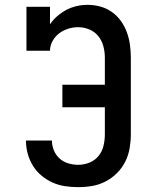

<svg xmlns="http://www.w3.org/2000/svg" viewBox="-20 -763 640 791"><path d="M302 8Q275 8 248 4Q221 0 196.5 -11Q172 -22 151 -39.5Q130 -57 115.5 -80.5Q101 -104 94 -130.5Q87 -157 87 -184H194Q194 -163 202 -143.5Q210 -124 225.5 -110Q241 -96 261.5 -90Q282 -84 302 -84Q326 -84 348.5 -93Q371 -102 386 -120.5Q401 -139 406.5 -162.5Q412 -186 412 -210V-321H237V-414H412V-525Q412 -549 406 -572Q400 -595 385.5 -613.5Q371 -632 348.5 -641.5Q326 -651 302 -651Q281 -651 260.5 -644.5Q240 -638 223.5 -625.5Q207 -613 196.5 -594Q186 -575 186 -554H89V-735H186V-663Q199 -682 216.5 -697Q234 -712 254 -722.5Q274 -733 296 -738Q318 -743 341 -743Q368 -743 393.5 -736Q419 -729 441 -713.5Q463 -698 478.5 -676Q494 -654 503 -629Q512 -604 515.5 -577.5Q519 -551 519 -525V-210Q519 -181 514 -152Q509 -123 496 -97Q483 -71 462 -50Q441 -29 415 -15.5Q389 -2 360.5 3Q332 8 302 8Z"/></svg>

Font: Iosevka Etoile Semibold
Style: Regular
Weight: 600
Designer: Belleve Invis
Foundry: Belleve Invis
Version: Version 22.1.2; ttfautohint (v1.8.4)